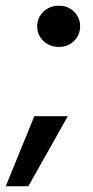

<svg xmlns="http://www.w3.org/2000/svg" viewBox="-57 -533 325 671"><path d="M149 -369Q116 -369 94.5 -390Q73 -411 73 -441Q73 -471 94.5 -492Q116 -513 149 -513Q181 -513 202 -492Q223 -471 223 -441Q223 -411 202 -390Q181 -369 149 -369ZM-37 118 63 -127H180L42 118Z"/></svg>

Font: DM Sans 17pt SemiBold
Style: Italic
Weight: 600
Italic angle: -10°
Version: Version 4.004;gftools[0.9.30]